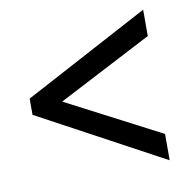

<svg xmlns="http://www.w3.org/2000/svg" viewBox="-59 -635 547 560"><g transform="rotate(-10 215.0 -355.0)"><path d="M400 -132 29 -332V-380L400 -578V-500L121 -355L400 -210Z"/></g></svg>

Font: Noto Sans Khmer ExtraCondensed
Style: Regular
Weight: 400
Width: 2
Designer: Danh Hong and the Monotype Design Team
Foundry: Monotype Imaging Inc.
Version: Version 2.004